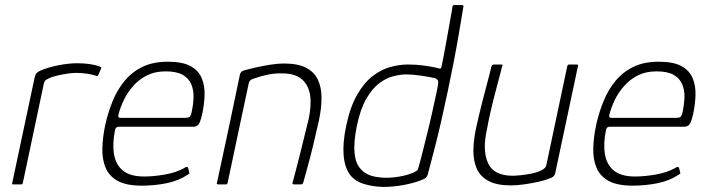

<svg xmlns="http://www.w3.org/2000/svg" viewBox="-20 -726 2779 756"><path d="M284 -477Q338 -477 373 -464Q376 -463 378 -461.5Q380 -460 378 -456L367 -431Q366 -428 363.5 -427Q361 -426 358 -428Q342 -433 321.5 -436Q301 -439 279 -439Q263 -439 241.5 -435.5Q220 -432 202 -427.5Q184 -423 175 -419Q169 -416 162 -412Q155 -408 152 -394L70 -6Q69 -2 67.5 -1Q66 0 63 0H32Q29 0 28 -1Q27 -2 28 -5L116 -419Q119 -433 124 -438Q129 -443 137 -447Q169 -461 210 -469Q251 -477 284 -477Z M395 -237Q406 -285 424 -329Q442 -373 471 -408Q500 -443 541.5 -463Q583 -483 641 -483Q700 -483 731.5 -465Q763 -447 775 -416.5Q787 -386 785.5 -349.5Q784 -313 776 -276Q768 -241 760 -234Q752 -227 741 -227H446Q445 -227 440 -225Q435 -223 433 -214Q422 -160 429 -118.5Q436 -77 464.5 -54Q493 -31 548 -31Q584 -31 628 -38.5Q672 -46 705 -64Q708 -67 713.5 -68.5Q719 -70 721 -64L725 -47Q727 -44 725.5 -42.5Q724 -41 719 -38Q683 -14 635.5 -4.5Q588 5 538 5Q478 5 444 -13.5Q410 -32 396 -65Q382 -98 383 -142Q384 -186 395 -237ZM734 -282Q741 -313 742 -342Q743 -371 733 -394.5Q723 -418 699 -431.5Q675 -445 632 -445Q590 -445 558.5 -429Q527 -413 504.5 -387.5Q482 -362 468 -333Q454 -304 447 -277Q445 -269 446 -265.5Q447 -262 455 -262Q519 -262 582.5 -262Q646 -262 710 -262Q721 -262 726 -265.5Q731 -269 734 -282Z M838 0Q836 0 834.5 -1Q833 -2 834 -5Q857 -112 880 -219Q903 -326 925 -434Q927 -439 930.5 -443Q934 -447 945 -450Q959 -454 985.5 -460Q1012 -466 1042.5 -471Q1073 -476 1098 -476Q1153 -476 1185.5 -459Q1218 -442 1232 -411.5Q1246 -381 1246 -340.5Q1246 -300 1236 -253Q1225 -203 1213 -153.5Q1201 -104 1190 -65Q1179 -26 1174 -7Q1172 -2 1170 -1Q1168 0 1162 0H1137Q1130 0 1132 -7Q1134 -13 1138.5 -31Q1143 -49 1150 -75Q1157 -101 1164.5 -132Q1172 -163 1180 -195Q1188 -227 1195 -256Q1207 -311 1201 -351Q1195 -391 1168.5 -414Q1142 -437 1090 -437Q1063 -438 1034 -432Q1005 -426 981 -417Q975 -416 968 -411.5Q961 -407 959 -396Q938 -299 917.5 -201Q897 -103 876 -5Q875 -3 874 -1.5Q873 0 870 0Z M1343 -230Q1359 -306 1386.5 -353.5Q1414 -401 1448 -427Q1482 -453 1518 -462.5Q1554 -472 1586 -472Q1619 -472 1648 -468Q1677 -464 1695 -460Q1709 -456 1713 -456Q1717 -456 1719 -466Q1723 -483 1728 -511Q1733 -539 1739 -571Q1745 -603 1750 -632Q1755 -661 1758.5 -680Q1762 -699 1762 -701Q1762 -704 1764.5 -705Q1767 -706 1768 -706H1801Q1802 -706 1803.5 -705Q1805 -704 1805 -702Q1796 -647 1786.5 -591.5Q1777 -536 1766 -479.5Q1755 -423 1743 -366.5Q1731 -310 1718.5 -254.5Q1706 -199 1692 -144.5Q1678 -90 1664 -38Q1662 -33 1658.5 -28Q1655 -23 1642 -18Q1613 -6 1571.5 2Q1530 10 1488 10Q1447 9 1412 -2Q1377 -13 1358 -38Q1337 -67 1333 -115Q1329 -163 1343 -230ZM1385 -230Q1372 -165 1376 -123.5Q1380 -82 1400 -61Q1419 -38 1455.5 -30.5Q1492 -23 1534 -28Q1576 -33 1607 -46Q1615 -50 1620 -53Q1625 -56 1626 -61Q1634 -87 1643.5 -125.5Q1653 -164 1663.5 -206Q1674 -248 1682.5 -287Q1691 -326 1697.5 -355.5Q1704 -385 1705 -396Q1707 -406 1703 -411Q1699 -416 1694 -418Q1667 -424 1635 -428.5Q1603 -433 1580 -433Q1557 -433 1529 -426Q1501 -419 1473.5 -398.5Q1446 -378 1422.5 -337.5Q1399 -297 1385 -230Z M1992 4Q1937 4 1904.5 -13Q1872 -30 1858 -60.5Q1844 -91 1844 -131.5Q1844 -172 1854 -219Q1865 -270 1877.5 -319Q1890 -368 1900.5 -407Q1911 -446 1915 -465Q1918 -470 1920.5 -471Q1923 -472 1928 -472H1951Q1957 -472 1958.5 -471Q1960 -470 1957 -464Q1955 -456 1948.5 -431Q1942 -406 1932.5 -370.5Q1923 -335 1913.5 -294.5Q1904 -254 1897 -215Q1879 -134 1901.5 -84Q1924 -34 1999 -34Q2009 -34 2029.5 -36Q2050 -38 2072.5 -42.5Q2095 -47 2112 -55.5Q2129 -64 2131 -75L2214 -467Q2215 -469 2216.5 -470.5Q2218 -472 2219 -472H2252Q2254 -472 2255.5 -471Q2257 -470 2256 -467L2167 -48Q2165 -36 2158 -30.5Q2151 -25 2132 -19Q2125 -16 2101 -10.5Q2077 -5 2047 -0.5Q2017 4 1992 4Z M2328 -237Q2339 -285 2357 -329Q2375 -373 2404 -408Q2433 -443 2474.5 -463Q2516 -483 2574 -483Q2633 -483 2664.5 -465Q2696 -447 2708 -416.5Q2720 -386 2718.5 -349.5Q2717 -313 2709 -276Q2701 -241 2693 -234Q2685 -227 2674 -227H2379Q2378 -227 2373 -225Q2368 -223 2366 -214Q2355 -160 2362 -118.5Q2369 -77 2397.5 -54Q2426 -31 2481 -31Q2517 -31 2561 -38.5Q2605 -46 2638 -64Q2641 -67 2646.5 -68.5Q2652 -70 2654 -64L2658 -47Q2660 -44 2658.5 -42.5Q2657 -41 2652 -38Q2616 -14 2568.5 -4.5Q2521 5 2471 5Q2411 5 2377 -13.5Q2343 -32 2329 -65Q2315 -98 2316 -142Q2317 -186 2328 -237ZM2667 -282Q2674 -313 2675 -342Q2676 -371 2666 -394.5Q2656 -418 2632 -431.5Q2608 -445 2565 -445Q2523 -445 2491.5 -429Q2460 -413 2437.5 -387.5Q2415 -362 2401 -333Q2387 -304 2380 -277Q2378 -269 2379 -265.5Q2380 -262 2388 -262Q2452 -262 2515.5 -262Q2579 -262 2643 -262Q2654 -262 2659 -265.5Q2664 -269 2667 -282Z"/></svg>

Font: Glory ExtraLight
Style: Italic
Weight: 250
Italic angle: -12°
Version: Version 1.011